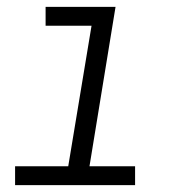

<svg xmlns="http://www.w3.org/2000/svg" viewBox="-20 -540 540 560"><path d="M24 0V-55H179L247 -465H113V-520H317L241 -55H374V0Z"/></svg>

Font: Iosevka SS04 Light
Style: Italic
Weight: 300
Italic angle: -9°
Monospace: yes
Designer: Belleve Invis
Foundry: Belleve Invis
Version: Version 19.0.0; ttfautohint (v1.8.4)